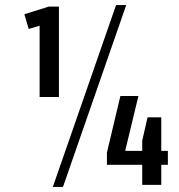

<svg xmlns="http://www.w3.org/2000/svg" viewBox="-20 -728 705 756"><path d="M212 -346H136V-658L167 -636L93 -614L76 -672L172 -702H212ZM437 -708H477L228 8H188ZM401 -127 454 -350H525L464 -97L436 -134H641V-79H401ZM540 -174 561 -266H615V0H540Z"/></svg>

Font: Pathway Extreme Condensed Medium
Style: Regular
Weight: 500
Width: 3
Version: Version 1.001;gftools[0.9.26]